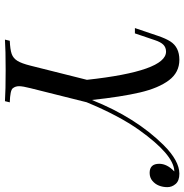

<svg xmlns="http://www.w3.org/2000/svg" viewBox="-4 -758 762 795"><g transform="rotate(90 377.5 -361.0)"><path d="M658.7 -638.7Q658.7 -671.4 690.4 -701.2H687.5Q620.1 -697.3 519.5 -556.6Q459 -471.7 403.8 -337.9L345.7 -106Q337.4 -73.7 337.4 -58.3Q337.4 -43 346.2 -32.2Q355 -21.5 404.3 -20L399.4 0Q354.5 -2.9 271 -2.9Q187.5 -2.9 144.5 0L149.4 -20Q185.5 -21.5 203.6 -27.8Q221.7 -34.2 232.4 -51.5Q243.2 -68.8 252.4 -106L311 -339.4Q275.4 -667 194.3 -667Q177.2 -667 166 -656.2Q154.8 -645.5 146.5 -620.1L118.7 -538.1H96.7L129.4 -634.8Q140.1 -666 151.9 -684.6Q175.8 -722.2 228 -722.2Q280.3 -722.2 312.7 -679.2Q345.2 -636.2 363.3 -559.3Q381.3 -482.4 394.5 -359.9Q466.8 -541.5 581.5 -657.2Q646.5 -722.2 699.7 -722.2Q729 -722.2 742.2 -706.8Q755.4 -691.4 755.4 -672.6Q755.4 -653.8 749 -637.7Q742.7 -621.6 729.2 -610.4Q715.8 -599.1 696.3 -599.1Q658.7 -599.1 658.7 -638.7Z"/></g></svg>

Font: PlayfairDisplaySC-Italic
Style: Italic
Weight: 400
Italic angle: -14°
Designer: Claus Eggers Sørensen
Foundry: Claus Eggers Sørensen
Version: Version 1.004;PS 001.004;hotconv 1.0.70;makeotf.lib2.5.58329